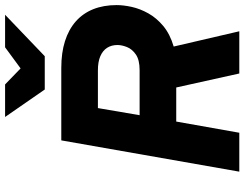

<svg xmlns="http://www.w3.org/2000/svg" viewBox="-123 -838 961 755"><g transform="rotate(-90 357.5 -460.5)"><path d="M60 0 183 -700H468Q527.5 -700 573.2 -685.5Q619 -671 650.8 -643Q682.5 -615 698.8 -574.5Q715 -534 715 -482.5Q715 -455.5 707.8 -422.8Q700.5 -390 682.5 -357.8Q664.5 -325.5 632.8 -299Q601 -272.5 552 -258L612 0H446L391 -248H257L213 0ZM282 -392H459Q499.5 -392 520.8 -406.8Q542 -421.5 550 -441.8Q558 -462 558 -479Q558 -502.5 547 -519.8Q536 -537 514 -546.5Q492 -556 458.5 -556H310ZM383 -765 275 -921H403L466 -860L549 -921H677L514 -765Z"/></g></svg>

Font: Overpass Black
Style: Italic
Weight: 900
Italic angle: -10°
Designer: Delve Withrington, Dave Bailey, Thomas Jockin
Foundry: Delve Fonts LLC
Version: Version 4.000